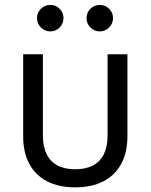

<svg xmlns="http://www.w3.org/2000/svg" viewBox="-20 -764 622 793"><path d="M290.5 9.8Q222.7 9.8 174.6 -15.1Q126.5 -40 101.1 -87.2Q75.7 -134.3 75.7 -200.7V-540H157.2V-204.6Q157.2 -158.7 172.4 -127.7Q187.5 -96.7 217.3 -80.8Q247.1 -64.9 290.5 -64.9Q334.5 -64.9 364.3 -80.8Q394 -96.7 409.2 -127.7Q424.3 -158.7 424.3 -204.6V-540H506.3V-200.7Q506.3 -134.3 480.7 -87.2Q455.1 -40 407 -15.1Q358.9 9.8 290.5 9.8ZM392.1 -634.3Q369.6 -634.3 353.5 -650.4Q337.4 -666.5 337.4 -689.5Q337.4 -711.9 353.5 -727.8Q369.6 -743.7 392.1 -743.7Q414.6 -743.7 430.7 -727.8Q446.8 -711.9 446.8 -689.5Q446.8 -666.5 430.7 -650.4Q414.6 -634.3 392.1 -634.3ZM188 -634.3Q165 -634.3 148.9 -650.4Q132.8 -666.5 132.8 -689.5Q132.8 -711.9 148.9 -727.8Q165 -743.7 188 -743.7Q210.4 -743.7 226.3 -727.8Q242.2 -711.9 242.2 -689.5Q242.2 -666.5 226.3 -650.4Q210.4 -634.3 188 -634.3Z"/></svg>

Font: V-Inter
Style: Regular-375
Weight: 375
Designer: Rasmus Andersson
Foundry: rsms
Version: Version 4.000;git-4146feb